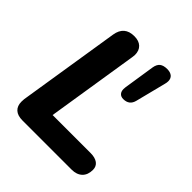

<svg xmlns="http://www.w3.org/2000/svg" viewBox="-185 -808 938 938"><g transform="rotate(45 284.5 -339.0)"><path d="M46 -62Q46 -74 47 -80L131 -610Q142 -678 210 -678Q242 -678 259.5 -661.5Q277 -645 277 -615Q277 -609 275 -597L200 -123H462Q494 -123 511.5 -110Q529 -97 529 -73Q529 -38 509 -19Q489 0 454 0H115Q81 0 63.5 -16Q46 -32 46 -62ZM355 -458Q355 -467 356 -471L381 -633Q385 -657 398.5 -667.5Q412 -678 437 -678Q459 -678 471 -668Q483 -658 483 -639Q483 -630 480 -619L440 -461Q430 -422 389 -422Q373 -422 364 -431.5Q355 -441 355 -458Z"/></g></svg>

Font: SN Pro Bold
Style: Bold Italic
Weight: 700
Italic angle: -9°
Designer: Tobias Whetton
Foundry: Supernotes
Version: Version 1.003